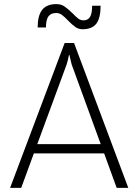

<svg xmlns="http://www.w3.org/2000/svg" viewBox="-20 -908 669 928"><path d="M202.1 -775.4H162.1Q162.1 -832.5 183.8 -860.4Q205.6 -888.2 252.9 -888.2Q274.9 -888.2 291.5 -877Q308.1 -865.7 330.6 -843.8Q346.7 -826.7 358.4 -818.1Q370.1 -809.6 383.3 -809.6Q405.3 -809.6 415.3 -826.4Q425.3 -843.3 425.3 -880.4H466.3Q466.3 -820.8 445.6 -793.7Q424.8 -766.6 378.9 -766.6Q359.9 -766.6 344.5 -777.3Q329.1 -788.1 309.1 -808.6Q292 -826.7 279.3 -835.9Q266.6 -845.2 252 -845.2Q225.6 -845.2 213.9 -828.6Q202.1 -812 202.1 -775.4ZM483.4 -166.5H143.6L82.5 0H28.8L292.5 -700.2H337.9L600.1 0H543.9ZM466.8 -211.4 326.7 -595.7Q324.7 -603.5 321.3 -617.4Q317.9 -631.3 315.4 -642.6H313.5Q312.5 -635.3 308.1 -617.7Q303.7 -600.1 301.8 -595.7L160.2 -211.4Z"/></svg>

Font: Selawik Light
Style: Regular
Weight: 300
Designer: Aaron Bell
Foundry: Microsoft Corporation
Version: Version 1.01